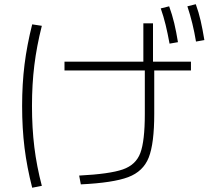

<svg xmlns="http://www.w3.org/2000/svg" viewBox="-20 -838 978 894"><path d="M654.3 -307.6V-509.8H280.3V-550.8H647.5V-729.5H692.4V-550.8H869.1V-509.8H698.2V-307.6Q698.2 -169.9 672.6 -104.7Q647 -39.6 576.9 -13.2Q506.8 13.2 356.4 20.5L348.6 -20.5Q490.7 -27.8 551.8 -49.1Q612.8 -70.3 633.5 -125.7Q654.3 -181.2 654.3 -307.6ZM83 -344.7Q83 -446.8 94.2 -537.4Q105.5 -627.9 129.9 -724.6L174.8 -717.8Q150.9 -623.5 139.9 -534.4Q128.9 -445.3 128.9 -344.7Q128.9 -242.2 139.9 -152.8Q150.9 -63.5 174.8 27.3L129.9 36.1Q105.5 -59.1 94.2 -149.9Q83 -240.7 83 -344.7ZM728.5 -798.8 767.6 -808.6Q781.7 -770 791.3 -730Q800.8 -689.9 808.6 -641.6L769.5 -634.8Q760.7 -683.1 751.2 -722.2Q741.7 -761.2 728.5 -798.8ZM852.5 -808.6 891.6 -818.4Q905.3 -780.8 914.3 -741.5Q923.3 -702.1 931.6 -651.4L892.6 -644.5Q878.4 -731 852.5 -808.6Z"/></svg>

Font: Pretendard JP ExtraLight
Style: Regular
Weight: 200
Designer: Base glyphs from Inter by Rasmus Andersson; Hangeul glyphs from Noto Sans CJK(Source Han Sans) by Jang Soo-young and Kan
Foundry: Kil Hyung-jin
Version: Version 1.309